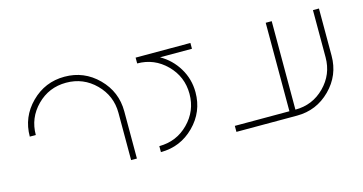

<svg xmlns="http://www.w3.org/2000/svg" viewBox="-59 -967 1810 958"><g transform="rotate(-15 846.0 -488.0)"><path d="M551 -488V-244H521V-488Q521 -576 458.5 -638.5Q396 -701 307 -701Q218 -701 156 -638.5Q94 -576 94 -488H63Q63 -589 134.5 -660.5Q206 -732 307 -732Q408 -732 479.5 -660.5Q551 -589 551 -488Z M675 -732H958V-702H793Q850 -670 884.5 -613Q919 -556 919 -488Q919 -387 847.5 -315.5Q776 -244 675 -244V-275Q764 -275 826 -337.5Q888 -400 888 -488Q888 -577 825.5 -639.5Q763 -702 675 -702Z M1591 -732H1622V-488Q1622 -387 1550.5 -315.5Q1479 -244 1378 -244H1347H1065V-275H1347V-732H1378V-275Q1467 -275 1529 -337.5Q1591 -400 1591 -488Z"/></g></svg>

Font: Neo
Style: Regular
Weight: 400
Version: Version 1.1